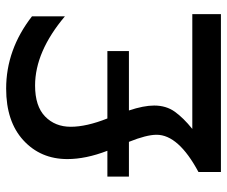

<svg xmlns="http://www.w3.org/2000/svg" viewBox="-77 -661 738 624"><g transform="rotate(-90 292.0 -349.0)"><path d="M558 0H45V-73Q166 -138 166 -209Q166 -242 143 -299H30V-369H114Q87 -439 87 -499Q87 -586 148 -642Q209 -698 316 -698Q443 -698 551 -614V-507Q436 -604 326 -604Q259 -604 225.5 -571.5Q192 -539 192 -488Q192 -437 219 -369H438V-299H245Q261 -251 261 -217Q261 -178 241 -150Q221 -122 185 -93H558Z"/></g></svg>

Font: Roundo Medium
Style: Regular
Weight: 500
Designer: Namrata Goyal (Gurmukhi), Shiva Nallaperumal (Latin)
Foundry: Indian Type Foundry
Version: Version 1.000;PS 1.0;hotconv 1.0.88;makeotf.lib2.5.647800